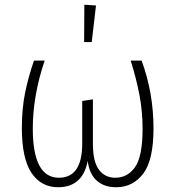

<svg xmlns="http://www.w3.org/2000/svg" viewBox="-20 -777 737 808"><path d="M626 -236Q626 -103 582.5 -46Q539 11 469 11Q418 11 387 -17Q356 -45 349 -100Q339 -45 307.5 -17Q276 11 225 11Q153 11 112.5 -49.5Q72 -110 72 -238Q72 -321 86 -388.5Q100 -456 123 -522H168Q118 -374 118 -236Q118 -29 228 -29Q326 -29 326 -173V-352L371 -359V-172Q371 -96 396.5 -62.5Q422 -29 465 -29Q517 -29 548.5 -74Q580 -119 580 -235Q580 -308 567 -376.5Q554 -445 530 -522H576Q626 -386 626 -236ZM335 -757 384 -754 366 -600H334Z"/></svg>

Font: Fira Sans Condensed ExtraLight
Style: Regular
Weight: 275
Width: 3
Designer: Carrois Corporate & Edenspiekermann AG
Foundry: Carrois Corporate GbR & Edenspiekermann AG
Version: Version 4.203